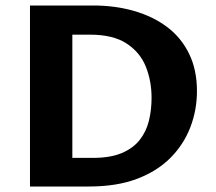

<svg xmlns="http://www.w3.org/2000/svg" viewBox="-20 -678 786 698"><path d="M89 0V-658H319Q399 -658 468 -638Q537 -618 588 -579.5Q639 -541 667.5 -482.5Q696 -424 696 -347Q696 -278 672 -215.5Q648 -153 600 -104.5Q552 -56 478.5 -28Q405 0 304 0ZM243 -104H317Q381 -104 422.5 -121.5Q464 -139 488 -169.5Q512 -200 521.5 -239.5Q531 -279 531 -322Q531 -384 510 -436Q489 -488 440 -520Q391 -552 307 -552H243Z"/></svg>

Font: Ysabeau SC ExtraBold
Style: Regular
Weight: 800
Designer: Christian Thalmann (Catharsis Fonts)
Version: Version 2.001;gftools[0.9.30]; featfreeze: smcp